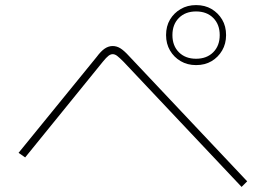

<svg xmlns="http://www.w3.org/2000/svg" viewBox="-20 -789 1040 755"><path d="M952 -76 930 -54 466 -546Q450 -562 441 -569Q432 -576 423 -576Q415 -576 406.5 -569.5Q398 -563 385 -547L79 -170L53 -188L360 -565Q377 -588 392 -598Q407 -608 423 -608Q439 -608 453.5 -599Q468 -590 488 -568ZM751 -533Q717 -533 690.5 -548.5Q664 -564 648.5 -590.5Q633 -617 633 -651Q633 -686 648.5 -712Q664 -738 690.5 -753.5Q717 -769 751 -769Q786 -769 812 -753.5Q838 -738 853.5 -712Q869 -686 869 -651Q869 -617 853.5 -590.5Q838 -564 812 -548.5Q786 -533 751 -533ZM751 -558Q793 -558 818.5 -583.5Q844 -609 844 -651Q844 -693 818.5 -718.5Q793 -744 751 -744Q709 -744 683.5 -718.5Q658 -693 658 -651Q658 -609 683.5 -583.5Q709 -558 751 -558Z"/></svg>

Font: Murecho Thin ExtraLight
Style: Regular
Weight: 250
Version: Version 1.010